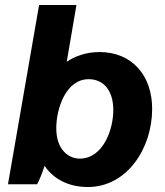

<svg xmlns="http://www.w3.org/2000/svg" viewBox="-20 -740 663 771"><path d="M12 0H129C137 -14 150 -46 159 -74C195 -21 255 11 333 11C489 11 591 -143 591 -303C591 -439 508 -531 380 -531C328 -531 284 -516 248 -492L287 -720H137ZM300 -103C258 -103 206 -136 206 -225C206 -305 245 -422 336 -422C398 -422 435 -374 435 -298C435 -218 393 -103 300 -103Z"/></svg>

Font: Fixel Text 20240404
Style: Bold Italic
Weight: 700
Width: 4
Italic angle: -10°
Designer: AlfaBravo + MacPaw
Foundry: Kyrylo Tkachov, Marchela Mozhyna, Serhii Makarenko, Maria Weinstein, Zakhar Kryvoshyya
Version: Version 1.211;Glyphs 3.2 (3225)